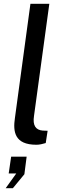

<svg xmlns="http://www.w3.org/2000/svg" viewBox="-20 -762 350 1016"><path d="M173 4C188 4 206 0 222 -5L232 -70L206 -71C169 -74 152 -98 160 -149L241 -742H141L59 -138C48 -65 57 4 173 4ZM10 234H48L109 160L121 67H39L26 156H66Z"/></svg>

Font: United Sans Medium
Style: Italic
Weight: 500
Italic angle: -8°
Designer: Pablo Impallari, Rodrigo Fuenzalida (Modified by Dan O. Williams)
Version: Version 1.000;PS 001.000;hotconv 1.0.88;makeotf.lib2.5.64775